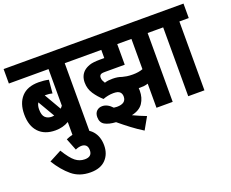

<svg xmlns="http://www.w3.org/2000/svg" viewBox="-137 -850 1618 1347"><g transform="rotate(-20 671.5 -177.0)"><path d="M487 -514H417V0H296V-119Q252 -93 196 -93Q116 -93 71.5 -140Q27 -187 27 -273Q27 -356 70.5 -403.5Q114 -451 198 -451Q238 -451 273 -443L264 -344Q243 -350 212 -350Q210 -350 208 -350L281 -224Q289 -231 296 -241V-514H0V-622H487ZM137 -271Q137 -227 155.5 -209.5Q174 -192 204 -192Q213 -192 222 -194L149 -319Q137 -300 137 -271Z M248 -7Q293 -28 342 -28Q407 -28 443.5 14Q480 56 480 122Q480 186 441 227Q402 268 327 268Q245 268 189.5 222Q134 176 87 100L178 52Q219 119 250 143.5Q281 168 320 168Q374 168 374 120Q374 94 361.5 82.5Q349 71 329 71Q307 71 283 82Z M666 -200Q645 -200 625 -196Q605 -192 587 -185Q553 -215 527.5 -253Q502 -291 502 -338Q502 -389 535 -419Q552 -434 578.5 -443.5Q605 -453 658 -453H690V-514H475V-622H1106V-514H1036V0H915V-180Q900 -175 886 -173.5Q872 -172 858 -172Q851 -172 845 -172Q846 -163 846 -153Q846 -100 820.5 -61.5Q795 -23 735 -10Q760 2 786 13Q812 24 833 32L782 122Q738 95 696.5 63.5Q655 32 614 -2Q562 -5 532 -22Q502 -39 502 -80Q502 -109 518.5 -125Q535 -141 560 -141Q599 -141 634 -103Q646 -101 657 -101Q726 -101 726 -153Q726 -175 712.5 -187.5Q699 -200 666 -200ZM840 -276Q883 -276 915 -288V-514H809V-360H661Q645 -360 637.5 -358Q630 -356 625 -351Q619 -345 619 -333Q619 -320 623.5 -310Q628 -300 635 -289Q650 -294 665 -295.5Q680 -297 695 -297Q733 -297 762 -286Q776 -282 795 -279Q814 -276 840 -276Z M1273 -514V0H1152V-514H1094V-622H1343V-514Z"/></g></svg>

Font: Noto Sans Devanagari UI ExtraCondensed
Style: Bold
Weight: 700
Width: 2
Designer: Jelle Bosma - Monotype Design Team
Foundry: Monotype Imaging Inc.
Version: Version 2.004